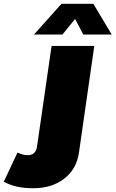

<svg xmlns="http://www.w3.org/2000/svg" viewBox="-246 -789 609 1012"><path d="M-226.1 168.9 -153.8 15.1Q-125.5 28.8 -101.1 28.8Q-80.1 29.8 -66.9 17.8Q-53.7 5.9 -50.8 -17.1L25.9 -546.9H251L169.9 17.1Q157.2 103.5 91.1 153.8Q24.9 204.1 -74.2 203.1Q-163.6 203.1 -226.1 168.9ZM-66.9 -606.9 78.1 -769H246.1L342.8 -606.9H192.9L149.9 -689L83 -606.9Z"/></svg>

Font: Trueno Black
Style: Italic
Weight: 900
Designer: Julieta Ulanovsky
Foundry: Julieta Ulanovsky
Version: Version 3.001b | FøM Fix